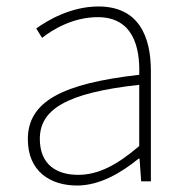

<svg xmlns="http://www.w3.org/2000/svg" viewBox="-20 -560 576 593"><path d="M218 13C288 13 354 -26 408 -70H411L416 0H446V-341C446 -448 408 -540 284 -540C198 -540 125 -496 92 -472L110 -443C144 -470 207 -507 282 -507C391 -507 413 -414 410 -329C173 -302 66 -247 66 -130C66 -30 136 13 218 13ZM221 -20C157 -20 103 -50 103 -131C103 -220 181 -273 410 -298V-109C341 -50 284 -20 221 -20Z"/></svg>

Font: Noto Sans CJK Thin
Style: Regular
Weight: 100
Designer: Ryoko NISHIZUKA (kana & ideographs); Paul D. Hunt (Latin, Greek & Cyrillic); Wenlong ZHANG (bopomofo); Sandoll Communica
Foundry: Adobe Systems Incorporated
Version: Version 1.000;PS 1;hotconv 1.0.78;makeotf.lib2.5.61930